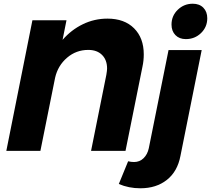

<svg xmlns="http://www.w3.org/2000/svg" viewBox="-20 -810 1133 1031"><path d="M752 -518Q752 -484 745 -452L654 0H469L551 -408Q555 -432 555 -442Q555 -488 528 -515Q501 -542 454 -542Q389 -542 340 -500Q291 -458 276 -393L197 0H14L154 -701H337L316 -596Q363 -650 425 -680Q487 -710 557 -710Q648 -710 700 -658Q752 -606 752 -518ZM700 60Q730 60 751 39.5Q772 19 779 -14L885 -541H1063L949 27Q933 111 876 156Q819 201 734 201Q671 201 618 178L668 56Q683 60 700 60ZM1093 -712Q1093 -665 1059.5 -632.5Q1026 -600 978 -600Q943 -600 922 -621.5Q901 -643 901 -678Q901 -725 934.5 -757.5Q968 -790 1015 -790Q1051 -790 1072 -768.5Q1093 -747 1093 -712Z"/></svg>

Font: Gontserrat
Style: Bold Italic
Weight: 700
Italic angle: -11.3°
Designer: Julieta Ulanovsky
Foundry: Julieta Ulanovsky
Version: Version 6.001